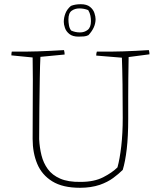

<svg xmlns="http://www.w3.org/2000/svg" viewBox="-20 -885 758 912"><path d="M360 7Q278 7 228.5 -23.5Q179 -54 157 -106.5Q135 -159 135 -225Q135 -296 135.5 -370.5Q136 -445 136 -508.5Q136 -572 135 -612L34 -622Q34 -633 36 -640Q99 -639 159 -641Q219 -643 284 -647Q287 -636 287 -626L172 -615Q170 -579 169 -514.5Q168 -450 167 -373.5Q166 -297 166 -224Q168 -184 177 -147.5Q186 -111 207 -82Q228 -53 266 -36.5Q304 -20 363 -21Q427 -21 470 -43Q513 -65 538 -90Q549 -130 556 -190.5Q563 -251 563 -326Q563 -412 562 -484.5Q561 -557 559 -611L437 -621Q437 -631 440 -640Q505 -639 564.5 -641Q624 -643 687 -647Q690 -638 690 -627L591 -614Q590 -557 589.5 -512.5Q589 -468 589 -423.5Q589 -379 589 -320Q589 -237 582 -177Q575 -117 563 -78Q544 -59 517.5 -39.5Q491 -20 454 -7Q412 7 360 7ZM353 -711Q325 -711 309.5 -723.5Q294 -736 288.5 -752.5Q283 -769 283 -781Q283 -802 291 -822Q299 -842 317 -857Q327 -861 338.5 -863Q350 -865 364 -865Q392 -865 407.5 -852.5Q423 -840 428.5 -823Q434 -806 434 -794Q434 -754 400 -718Q390 -713 378.5 -712Q367 -711 353 -711ZM360 -731Q381 -731 396.5 -743Q412 -755 412 -785Q412 -796 409.5 -810Q407 -824 399 -837Q379 -845 357 -845Q336 -845 320.5 -834Q305 -823 305 -792Q305 -780 307.5 -765Q310 -750 318 -740Q337 -731 360 -731Z"/></svg>

Font: Labrada ExtraLight
Style: Regular
Weight: 200
Designer: Mercedes Jáuregui
Foundry: Omnibus-Type Team
Version: Version 1.000; ttfautohint (v1.8.4.7-5d5b)